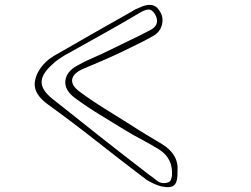

<svg xmlns="http://www.w3.org/2000/svg" viewBox="-20 -729 1040 796"><path d="M716 -19Q717 25 702.5 38.5Q688 52 650 44Q634 40 617.5 32.5Q601 25 587 16Q484 -62 382.5 -142Q281 -222 176 -298Q120 -340 124 -385Q128 -430 169 -471Q177 -479 185.5 -485Q194 -491 203 -497Q285 -544 367 -591Q449 -638 531 -684Q536 -688 542 -690.5Q548 -693 555 -696Q617 -727 642 -683Q659 -658 651.5 -627Q644 -596 615 -580Q582 -561 548.5 -545Q515 -529 481 -512Q443 -494 404.5 -477.5Q366 -461 328 -445Q285 -427 279.5 -401.5Q274 -376 310 -349Q360 -312 413.5 -279Q467 -246 519 -213Q551 -192 584.5 -172Q618 -152 651 -132Q722 -89 716 -19ZM674 28Q685 26 688.5 16Q692 6 693 -1Q698 -72 640 -109Q606 -130 571 -148.5Q536 -167 501 -188Q447 -221 393 -254Q339 -287 289 -324Q247 -356 251 -394Q255 -432 300 -457Q332 -475 366 -489.5Q400 -504 432 -520Q476 -542 520.5 -563Q565 -584 608 -607Q628 -619 630.5 -636Q633 -653 622 -671Q610 -690 596 -689.5Q582 -689 563 -678Q486 -632 406.5 -588Q327 -544 247 -499Q234 -491 221 -482Q208 -473 197 -462Q152 -422 152.5 -388Q153 -354 199 -318Q298 -239 397 -161Q496 -83 596 -6Q611 4 630 19.5Q649 35 674 28Z"/></svg>

Font: Shizuru
Style: Regular
Weight: 400
Version: Version 1.000